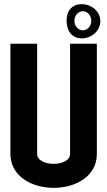

<svg xmlns="http://www.w3.org/2000/svg" viewBox="-20 -891 509 911"><path d="M368.2 -709C415 -709 456.1 -745.1 456.1 -791C456.1 -835.9 415 -871.1 368.2 -871.1C319.3 -871.1 295.9 -837.9 295.9 -793C295.9 -747.1 319.3 -709 368.2 -709ZM373 -837.9C395.5 -837.9 413.1 -817.4 413.1 -792C413.1 -767.6 395.5 -747.1 373 -747.1C351.6 -747.1 333 -767.6 333 -792C333 -817.4 351.6 -837.9 373 -837.9ZM312.5 -683.6V-161.1C312.5 -97.7 156.2 -97.7 156.2 -161.1V-683.6H29.3V-161.1C30.3 54.7 440.4 53.7 439.5 -161.1V-683.6Z"/></svg>

Font: Saman Dere
Style: Regular
Weight: 400
Designer: Tuna Ça_lar Gümü_
Foundry: Tuna Ça_lar Gümü_
Version: Version 1.001;hotconv 1.0.109;makeotfexe 2.5.65596